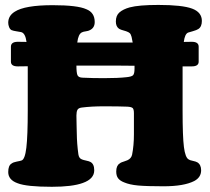

<svg xmlns="http://www.w3.org/2000/svg" viewBox="-20 -733 835 763"><path d="M90.3 -295.4V-428.7V-469.7Q72.8 -469.2 50.8 -469.2Q23.4 -469.2 23.4 -487.8V-547.4Q23.4 -566.9 50.8 -566.9Q53.7 -566.9 65.4 -566.7Q77.1 -566.4 85.4 -566.4Q80.6 -602.1 63.5 -605.5Q57.6 -606.9 45.4 -608.6Q33.2 -610.4 25.9 -613.3Q19.5 -616.7 16.1 -625.5Q12.7 -634.3 12.7 -642.6Q12.7 -670.4 38.6 -686.5Q78.6 -712.4 189.5 -712.4Q288.1 -712.4 323.2 -696.3Q356.4 -683.1 356.4 -645.5Q356.4 -622.6 337.4 -613.3Q331.5 -609.9 321.5 -608.6Q311.5 -607.4 305.7 -604.5Q291 -597.7 287.1 -564H333.5H459H507.3Q504.9 -578.6 502.9 -586.4Q500 -597.2 495.6 -601.3Q491.2 -605.5 481 -608.9Q459 -614.7 452.6 -619.1Q440.4 -627.9 440.4 -647.5Q440.4 -671.4 454.8 -683.8Q469.2 -696.3 495.1 -703.6Q531.7 -713.4 609.4 -713.4Q704.1 -713.4 743.7 -698.7Q782.2 -684.1 782.2 -649.9Q782.2 -626.5 768.1 -617.7Q761.7 -613.3 746.6 -609.1Q731.4 -605 727.5 -603.5Q714.4 -598.1 710.4 -566.4Q718.3 -566.4 729 -566.7Q739.7 -566.9 742.2 -566.9Q769.5 -566.9 769.5 -547.4V-487.8Q769.5 -469.2 742.2 -469.2H705.6V-407.2V-292.5Q705.6 -190.4 710.9 -148.7Q716.3 -106.9 729.5 -99.6Q733.9 -96.2 746.1 -93.8Q758.3 -91.3 764.2 -87.9Q779.3 -78.6 779.3 -56.2Q779.3 -28.3 752 -13.7Q710.9 7.3 629.9 7.3Q563 7.3 528.8 4.2Q494.6 1 473.1 -8.3Q457 -14.6 449.5 -24.4Q441.9 -34.2 441.9 -51.3Q441.9 -74.7 455.1 -83Q459 -86.4 463.6 -88.1Q468.3 -89.8 474.9 -92Q481.4 -94.2 486.3 -96.2Q501.5 -103 504.9 -118.2Q512.2 -154.8 512.2 -198.7V-282.7Q512.2 -298.8 507.3 -303.5Q502.4 -308.1 486.3 -309.1Q453.1 -310.5 392.6 -310.5Q343.8 -310.5 305.7 -305.7Q292 -304.2 287.8 -296.6Q283.7 -289.1 283.7 -273.9Q283.7 -258.3 284.4 -234.4Q285.2 -210.4 285.2 -201.2Q285.6 -162.6 291.5 -119.6Q293.9 -103 306.6 -99.1Q311 -97.2 322.8 -94.7Q334.5 -92.3 339.4 -89.4Q354.5 -81.5 354.5 -56.2Q354.5 -22 309.1 -5.9Q267.6 9.3 186 9.3Q85.4 9.3 49.8 -4.9Q12.7 -18.1 12.7 -49.3Q12.7 -75.2 25.9 -83Q32.7 -88.4 46.4 -90.8Q60.1 -93.3 65.4 -95.2Q79.1 -99.1 84.7 -146Q90.3 -192.9 90.3 -295.4ZM333.5 -472.2H283.7Q283.7 -443.8 287.8 -434.3Q292 -424.8 308.1 -424.3Q346.2 -422.4 392.6 -422.4Q449.2 -422.4 483.4 -426.3Q502.4 -428.2 508.5 -433.8Q514.6 -439.5 514.6 -460.4V-471.7Q495.1 -472.2 459 -472.2Z"/></svg>

Font: Cooper* ExtraBold
Style: Regular
Weight: 800
Designer: Owen Earl
Foundry: indestructible type*
Version: Version 0.001